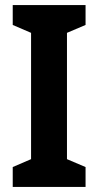

<svg xmlns="http://www.w3.org/2000/svg" viewBox="-20 -734 385 754"><path d="M316 0V-78L243 -109V-605L316 -636V-714H30V-636L102 -605V-109L30 -78V0Z"/></svg>

Font: Noto Sans Arabic UI Cn
Style: Bold
Weight: 700
Width: 3
Designer: Monotype Design Team, Nadine Chahine and Nizar Qandah
Foundry: Monotype Imaging Inc.
Version: Version 2.010